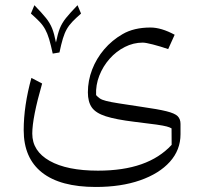

<svg xmlns="http://www.w3.org/2000/svg" viewBox="-20 -496 795 752"><path d="M638.7 -303.7 664.1 -359.9Q611.8 -388.2 569.3 -388.2Q504.4 -388.2 460 -362.3Q418.5 -338.4 387.9 -302.5Q357.4 -266.6 340.8 -223.4Q324.2 -180.2 324.2 -134.3Q324.2 -97.2 339.6 -75.2Q355 -53.2 394.5 -40.5Q434.1 -27.8 506.3 -19Q564 -12.2 592.5 -8.1Q621.1 -3.9 632.8 -0.7Q644.5 2.4 651.9 6.8L652.3 71.3Q605.5 122.1 533.9 147.2Q462.4 172.4 363.8 172.4Q242.2 172.4 174.3 134Q106.4 95.7 106.4 27.3Q106.4 -34.7 145 -168.9L103 -190.9Q72.8 -81.5 72.8 13.7Q72.8 123 144.5 179.7Q216.3 236.3 355 236.3Q454.1 236.3 528.8 210.2Q603.5 184.1 645.3 137.7Q687 91.3 687 29.8V-10.7Q687 -29.8 675.8 -41Q664.6 -52.2 631.8 -60.3Q599.1 -68.4 534.2 -77.6Q478.5 -85.9 445.8 -91.1Q413.1 -96.2 396 -100.6Q378.9 -105 371.1 -110.4Q363.3 -115.7 356.4 -123.5Q354.5 -162.6 368.9 -199.5Q383.3 -236.3 409.2 -265.6Q435.1 -294.9 468.8 -312Q502.4 -329.1 539.1 -329.1Q550.3 -329.1 578.9 -321.8Q607.4 -314.5 638.7 -303.7ZM212.9 -290.5Q219.7 -323.2 226.3 -345Q232.9 -366.7 241.7 -382.1Q250.5 -397.5 263.9 -411.4Q277.3 -425.3 297.4 -442.9L283.7 -475.6Q253.9 -444.8 238.3 -425.3Q222.7 -405.8 214.4 -385Q206.1 -364.3 199.2 -329.6Q192.4 -364.3 184.1 -385Q175.8 -405.8 160.2 -425.3Q144.5 -444.8 114.7 -475.6L101.1 -442.9Q121.1 -425.3 134.5 -411.4Q147.9 -397.5 156.7 -381.6Q165.5 -365.7 172.4 -343Q179.2 -320.3 186.5 -286.1Z"/></svg>

Font: Pinar-VF-FD
Style: Regular
Weight: 300
Designer: Amin Abedi
Version: Version 3.0